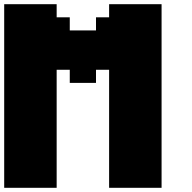

<svg xmlns="http://www.w3.org/2000/svg" viewBox="-20 -895 915 915"><path d="M500 0H750V-875H500V-812.5H437.5V-750H312.5V-812.5H250V-875H0V0H250V-562.5H312.5V-500H437.5V-562.5H500Z"/></svg>

Font: Faithful 32x
Style: Bold
Weight: 400
Foundry: Faithful Resource Pack
Version: Version 1.0; January 27, 2023